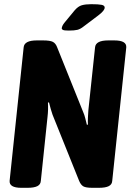

<svg xmlns="http://www.w3.org/2000/svg" viewBox="-20 -895 630 917"><path d="M82 2Q23 2 26 -32L93 -669Q96 -702 156 -702H186Q219 -702 232.5 -695Q246 -688 253 -669L378 -358Q383 -347 387 -331Q391 -315 395 -299L400 -300Q399 -317 400 -334Q401 -351 402 -368L434 -669Q437 -702 497 -702H526Q586 -702 583 -668L516 -31Q515 -14 499.5 -6Q484 2 452 2H422Q390 2 378 -5Q366 -12 358 -31L231 -347Q227 -358 222.5 -374Q218 -390 214 -406L209 -405Q210 -388 209.5 -371Q209 -354 207 -337L175 -31Q174 -14 158.5 -6Q143 2 111 2ZM309 -749Q287 -749 281 -752Q275 -755 275 -759Q275 -771 289 -788L336 -845Q353 -865 371 -870Q389 -875 416 -875Q450 -875 465 -872Q480 -869 480 -859Q480 -852 473 -843Q466 -834 449 -821L380 -769Q364 -756 349.5 -752.5Q335 -749 309 -749Z"/></svg>

Font: Asap Condensed
Style: Bold Italic
Weight: 700
Width: 3
Italic angle: -6°
Designer: Pablo Cosgaya
Foundry: Omnibus-Type
Version: Version 3.001; ttfautohint (v1.8.4.7-5d5b)